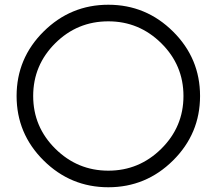

<svg xmlns="http://www.w3.org/2000/svg" viewBox="-20 -780 914 810"><path d="M437 -690Q306 -690 213 -597.5Q120 -505 120 -375Q120 -245 213.5 -152.5Q307 -60 437 -60Q567 -60 660.5 -152.5Q754 -245 754 -375Q754 -505 660.5 -597.5Q567 -690 437 -690ZM710 -103Q596 10 437 10Q278 10 164 -103Q50 -216 50 -375Q50 -534 164 -647Q278 -760 437 -760Q596 -760 710 -647Q824 -534 824 -375Q824 -216 710 -103Z"/></svg>

Font: HansKendrickRegular
Style: Regular
Weight: 400
Designer: Alfredo Marco Pradil
Foundry: Hanken Studio
Version: Version 1.000;PS 001.001;hotconv 1.0.56